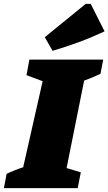

<svg xmlns="http://www.w3.org/2000/svg" viewBox="-63 -966 557 986"><path d="M-43 0 -29 -73Q-9 -83 12.5 -91.5Q34 -100 56 -107L156 -549L73 -580L88 -660H467L453 -587Q414 -568 369 -552L279 -103L352 -81L336 0ZM207 -705 167 -775 377 -946H403L474 -805Q408 -774 341.5 -749.5Q275 -725 207 -705Z"/></svg>

Font: Piazzolla SC Black
Style: Italic
Weight: 900
Italic angle: -11.3°
Designer: Juan Pablo del Peral
Foundry: Huerta Tipografica
Version: Version 1.330